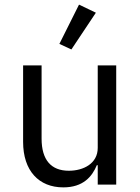

<svg xmlns="http://www.w3.org/2000/svg" viewBox="-20 -799 608 831"><path d="M395 -744 322 -779 237 -609 289 -585ZM403 0H483V-516H403V-159C403 -91 341 -60 278 -60C201 -60 160 -107 160 -199V-516H80V-185C80 -60 148 12 254 12C340 12 379 -35 399 -84H403Z"/></svg>

Font: IBM Plex Devanagari
Style: Regular
Weight: 400
Designer: Mike Abbink, Paul van der Laan, Pieter van Rosmalen, Erin McLaughlin
Foundry: Bold Monday
Version: Version 1.0